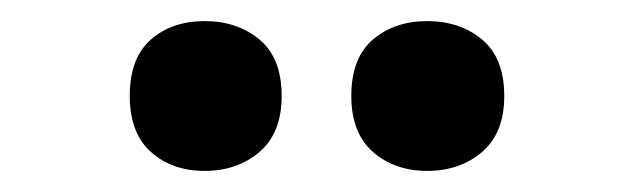

<svg xmlns="http://www.w3.org/2000/svg" viewBox="-20 -778 592 182"><path d="M103 -687Q103 -723 123 -740.5Q143 -758 174 -758Q205 -758 226 -740.5Q247 -723 247 -687Q247 -652 226 -634Q205 -616 174 -616Q143 -616 123 -634Q103 -652 103 -687ZM313 -687Q313 -723 333.5 -740.5Q354 -758 385 -758Q416 -758 437 -740.5Q458 -723 458 -687Q458 -652 437 -634Q416 -616 385 -616Q354 -616 333.5 -634Q313 -652 313 -687Z"/></svg>

Font: Noto Sans Hebrew SemiCondensed ExtraBold
Style: Regular
Weight: 800
Width: 4
Designer: Monotype Design Team
Foundry: Monotype Imaging Inc.
Version: Version 2.004; ttfautohint (v1.8.4.7-5d5b)